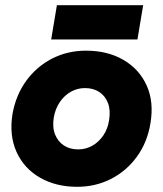

<svg xmlns="http://www.w3.org/2000/svg" viewBox="-20 -707 627 739"><path d="M277 12Q195 12 133.5 -23.5Q72 -59 43.5 -122.5Q15 -186 28 -268Q41 -341 81 -396Q121 -451 180.5 -481.5Q240 -512 311 -512Q394 -512 455 -476.5Q516 -441 544.5 -378Q573 -315 559 -232Q547 -159 507 -104Q467 -49 407.5 -18.5Q348 12 277 12ZM281 -132Q310 -132 335 -146Q360 -160 377.5 -185.5Q395 -211 400 -245Q406 -283 395.5 -310.5Q385 -338 362 -353Q339 -368 307 -368Q278 -368 253 -354Q228 -340 210.5 -314.5Q193 -289 187 -255Q181 -217 192 -189.5Q203 -162 226 -147Q249 -132 281 -132ZM177 -555 199 -687H531L509 -555Z"/></svg>

Font: Figtree ExtraBold
Style: Italic
Weight: 800
Italic angle: -9.5°
Foundry: Erik Kennedy
Version: Version 2.001;gftools[0.9.30]